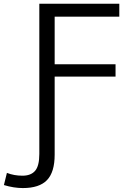

<svg xmlns="http://www.w3.org/2000/svg" viewBox="-120 -750 711 1001"><path d="M-99.6 214.8 -84 151.4Q-46.9 166 -2.9 166Q41 166 63 140.6Q85 115.2 85 52.7V-730.5H502V-663.1H165V-415H482.4V-350.6H165V56.6Q165 147.5 125 189Q85 230.5 -1 230.5Q-47.9 230.5 -99.6 214.8Z"/></svg>

Font: GenEi M Gothic v2 Regular
Style: Regular
Weight: 400
Version: Version 2.0